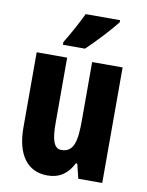

<svg xmlns="http://www.w3.org/2000/svg" viewBox="-87 -828 687 900"><g transform="rotate(10 257.0 -378.0)"><path d="M411 -756V-766H247C226 -722 200 -673 167 -619V-606H272C320 -651 384 -721 411 -756ZM461 -550H316V-274C316 -177 306 -119 245 -119C210 -119 197 -158 197 -237V-550H52V-192C52 -65 104 10 201 10C258 10 297 -17 323 -69H330L347 0H461Z"/></g></svg>

Font: Noto Sans Devanagari ExtraCondensed ExtraBold
Style: Regular
Weight: 800
Width: 2
Designer: Jelle Bosma - Monotype Design Team
Foundry: Monotype Imaging Inc.
Version: Version 2.004